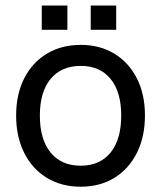

<svg xmlns="http://www.w3.org/2000/svg" viewBox="-20 -678 594 708"><path d="M314.5 -657.5H408.5V-568H314.5ZM134 -657.5H228.5V-568H134ZM39.5 -252Q39.5 -330.5 69.2 -389Q99 -447.5 152.8 -480Q206.5 -512.5 278 -512.5Q348.5 -512.5 401.8 -480Q455 -447.5 484.8 -389Q514.5 -330.5 514.5 -252Q514.5 -173.5 484.8 -114.2Q455 -55 401.8 -22.2Q348.5 10.5 278 10.5Q206.5 10.5 152.8 -22.2Q99 -55 69.2 -114.2Q39.5 -173.5 39.5 -252ZM427 -252Q427 -339 387.8 -387Q348.5 -435 278 -435Q206 -435 166.5 -387Q127 -339 127 -252Q127 -164 166.5 -115.5Q206 -67 278 -67Q348.5 -67 387.8 -115.5Q427 -164 427 -252Z"/></svg>

Font: Overused Grotesk
Style: Regular
Weight: 450
Version: Version 0.004